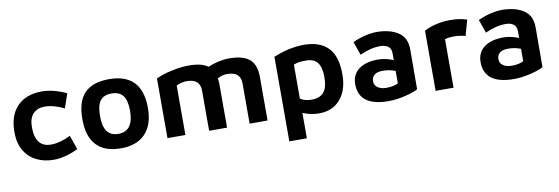

<svg xmlns="http://www.w3.org/2000/svg" viewBox="-53 -901 4272 1466"><g transform="rotate(-10 2083.0 -167.5)"><path d="M40 -247Q40 -379 109.5 -448.5Q179 -518 299 -518Q345 -518 394.5 -505Q444 -492 489 -470L451 -359Q415 -378 375.5 -389Q336 -400 299 -400Q244 -400 211 -365.5Q178 -331 178 -261Q178 -106 300 -106Q370 -106 452 -147L490 -37Q446 -15 396 -1.5Q346 12 300 12Q228 12 169 -16.5Q110 -45 75 -103Q40 -161 40 -247Z M568 -254Q568 -392 630.5 -456.5Q693 -521 821 -521Q1076 -521 1076 -254Q1076 -123 1010 -54Q944 15 821 15Q695 15 631.5 -53Q568 -121 568 -254ZM938 -254Q938 -336 909.5 -373Q881 -410 821 -410Q760 -410 732.5 -373.5Q705 -337 705 -254Q705 -174 733.5 -135.5Q762 -97 821 -97Q879 -97 908.5 -137Q938 -177 938 -254Z M1959 -338V0H1820V-312Q1820 -403 1717 -403Q1674 -403 1641 -382Q1645 -359 1645 -338V0H1506V-312Q1506 -403 1403 -403Q1362 -403 1322 -383V0H1183V-462Q1224 -484 1300.5 -501Q1377 -518 1438 -518Q1539 -518 1587 -482Q1625 -499 1668.5 -508.5Q1712 -518 1752 -518Q1859 -518 1909 -475.5Q1959 -433 1959 -338Z M2583 -247Q2583 -127 2522.5 -56Q2462 15 2358 15Q2292 15 2231 -11V186H2095V-470Q2216 -520 2331 -521Q2454 -521 2518.5 -455.5Q2583 -390 2583 -247ZM2444 -251Q2444 -326 2416.5 -363Q2389 -400 2325 -400Q2293 -400 2272.5 -397Q2252 -394 2231 -385V-121Q2268 -98 2319 -98Q2383 -98 2413.5 -134.5Q2444 -171 2444 -251Z M3126 -345 3125 -37Q3099 -20 3029 -2.5Q2959 15 2896 15Q2666 15 2666 -157Q2666 -230 2720 -271Q2774 -312 2870 -312Q2926 -312 2988 -287V-340Q2988 -376 2965.5 -393Q2943 -410 2904 -410Q2866 -410 2825 -399.5Q2784 -389 2746 -371L2709 -475Q2752 -496 2803 -508.5Q2854 -521 2900 -521Q3002 -519 3064 -477.5Q3126 -436 3126 -345ZM2888 -221Q2848 -221 2826 -204Q2804 -187 2804 -154Q2804 -123 2830 -105.5Q2856 -88 2896 -88Q2955 -88 2988 -107V-203Q2964 -212 2941.5 -216.5Q2919 -221 2888 -221Z M3466 -513Q3537 -513 3594 -494L3560 -373Q3517 -385 3472 -385Q3429 -385 3401 -376V0H3262V-466Q3301 -488 3355 -500.5Q3409 -513 3466 -513Z M4098 -345 4097 -37Q4071 -20 4001 -2.5Q3931 15 3868 15Q3638 15 3638 -157Q3638 -230 3692 -271Q3746 -312 3842 -312Q3898 -312 3960 -287V-340Q3960 -376 3937.5 -393Q3915 -410 3876 -410Q3838 -410 3797 -399.5Q3756 -389 3718 -371L3681 -475Q3724 -496 3775 -508.5Q3826 -521 3872 -521Q3974 -519 4036 -477.5Q4098 -436 4098 -345ZM3860 -221Q3820 -221 3798 -204Q3776 -187 3776 -154Q3776 -123 3802 -105.5Q3828 -88 3868 -88Q3927 -88 3960 -107V-203Q3936 -212 3913.5 -216.5Q3891 -221 3860 -221Z"/></g></svg>

Font: XXII Aven Bold
Style: Regular
Weight: 700
Designer: Lecter Johnson
Foundry: Doubletwo Studios
Version: Version 1.001